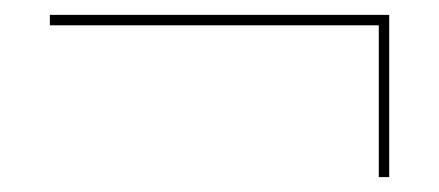

<svg xmlns="http://www.w3.org/2000/svg" viewBox="-20 -327 590 258"><path d="M47 -307H503V-89H489V-293H47Z"/></svg>

Font: EauTestText Thin
Style: Italic
Weight: 250
Italic angle: -12°
Designer: Christian Thalmann (Catharsis Fonts)
Version: Version 0.001;PS 000.001;hotconv 1.0.88;makeotf.lib2.5.64775